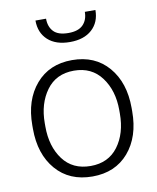

<svg xmlns="http://www.w3.org/2000/svg" viewBox="-85 -814 727 890"><g transform="rotate(-10 278.5 -369.0)"><path d="M44.4 -272Q44.4 -391.1 107.4 -464.6Q170.4 -538.1 277.8 -538.1Q385.7 -538.1 448.7 -464.6Q511.7 -391.1 511.7 -272V-255.9Q511.7 -136.2 449 -63.2Q386.2 9.8 278.8 9.8Q170.4 9.8 107.4 -63.2Q44.4 -136.2 44.4 -255.9ZM103 -255.9Q103 -162.1 148.7 -100.8Q194.3 -39.6 278.8 -39.6Q362.3 -39.6 408 -100.8Q453.6 -162.1 453.6 -255.9V-272Q453.6 -363.8 407.5 -426Q361.3 -488.3 277.8 -488.3Q193.8 -488.3 148.4 -426Q103 -363.8 103 -272ZM425.3 -748Q425.3 -690.4 387.7 -656.2Q350.1 -622.1 284.2 -622.1Q217.8 -622.1 180.4 -656.2Q143.1 -690.4 143.1 -748H192.9Q192.9 -710 214.4 -687.3Q235.8 -664.6 284.2 -664.6Q331.1 -664.6 353.3 -687.5Q375.5 -710.4 375.5 -748Z"/></g></svg>

Font: Roboto Web
Style: Light
Weight: 300
Designer: Google
Version: Version 1.200310; 2013